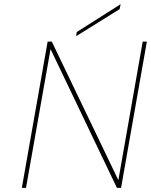

<svg xmlns="http://www.w3.org/2000/svg" viewBox="-20 -903 726 923"><path d="M555 -859 346 -729 349 -749 560 -883ZM562 0H542L223 -667L105 0H85L209 -703H229L549 -37L666 -703H686Z"/></svg>

Font: Fz Poppins Thin
Style: Italic
Weight: 100
Italic angle: -10°
Designer: Ninad Kale (Devanagari), Jonny Pinhorn (Latin)
Foundry: Indian Type Foundry
Version: Vit hóa bi Vntype.Com & FontZin.Com